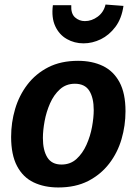

<svg xmlns="http://www.w3.org/2000/svg" viewBox="-20 -814 601 846"><path d="M237 12Q175 12 128 -10.5Q81 -33 55 -82.5Q29 -132 29 -211Q29 -274 46.5 -333.5Q64 -393 100.5 -441Q137 -489 192.5 -517.5Q248 -546 324 -546Q386 -546 433 -523.5Q480 -501 506.5 -452Q533 -403 533 -324Q533 -261 515.5 -201Q498 -141 461 -93Q424 -45 368.5 -16.5Q313 12 237 12ZM251 -89Q290 -89 317 -113.5Q344 -138 361 -176Q378 -214 385.5 -255Q393 -296 393 -329Q393 -383 373.5 -414Q354 -445 310 -445Q271 -445 244 -420.5Q217 -396 200.5 -358.5Q184 -321 176.5 -280Q169 -239 169 -206Q169 -152 188.5 -120.5Q208 -89 251 -89ZM348 -623Q308 -623 274.5 -642Q241 -661 223.5 -698.5Q206 -736 213 -791H294Q292 -754 310.5 -737.5Q329 -721 354 -721Q384 -721 410.5 -740.5Q437 -760 445 -794L524 -788Q516 -732 488.5 -695.5Q461 -659 424 -641Q387 -623 348 -623Z"/></svg>

Font: Bitter Thin
Style: Bold Italic
Weight: 700
Italic angle: -9°
Version: Version 3.021